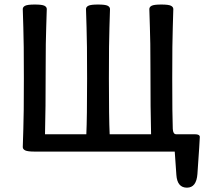

<svg xmlns="http://www.w3.org/2000/svg" viewBox="-20 -679 918 860"><path d="M817.4 161.6Q773.9 161.6 770 104.5L762.7 0H135.7Q103.5 0 92.8 -5.4Q82 -10.7 82 -20.5Q82 -41 84.5 -100.8Q86.9 -160.6 86.9 -327.6Q86.9 -494.6 84.5 -556.2Q82 -617.7 82 -638.2Q82 -647.9 92.8 -653.3Q103.5 -658.7 135.7 -658.7Q168.5 -658.7 179 -653.3Q189.5 -647.9 189.5 -638.2Q189.5 -617.7 187 -556.2Q184.6 -494.6 184.6 -383.3Q184.6 -180.2 181.6 -77.6H366.7Q370.1 -149.4 370.1 -327.6Q370.1 -494.6 367.7 -556.2Q365.2 -617.7 365.2 -638.2Q365.2 -647.9 376 -653.3Q386.7 -658.7 418.9 -658.7Q451.7 -658.7 462.2 -653.3Q472.7 -647.9 472.7 -638.2Q472.7 -617.7 470.2 -556.2Q467.8 -494.6 467.8 -327.6Q467.8 -149.4 471.2 -77.6H656.7Q653.8 -180.2 653.8 -383.3Q653.8 -494.6 651.4 -556.2Q648.9 -617.7 648.9 -638.2Q648.9 -647.9 659.4 -653.3Q669.9 -658.7 702.6 -658.7Q734.9 -658.7 745.6 -653.3Q756.3 -647.9 756.3 -638.2Q756.3 -617.7 753.9 -556.2Q751.5 -494.6 751.5 -327.6Q751.5 -160.6 753.9 -102.1Q754.9 -77.6 769.5 -77.6H853.5Q875 -77.6 875 -65.4Q875 -53.7 864.3 100.1Q859.9 161.6 817.4 161.6Z"/></svg>

Font: Bainsley
Style: Regular
Weight: 400
Designer: Paul James MIller
Foundry: High-Logic / Made with FontCreator
Version: Version 1.411;March 28, 2021;FontCreator 13.0.0.2683 64-bit